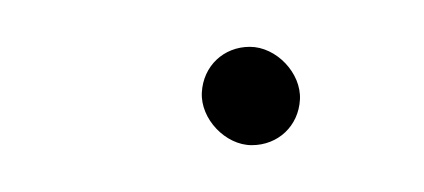

<svg xmlns="http://www.w3.org/2000/svg" viewBox="-20 -349 181 82"><path d="M66.2 -309.5C65.6 -298.2 76.3 -287 87.5 -287C98.8 -287 107.5 -295.2 108.1 -306.5C108.7 -317.8 98 -329 86.7 -329C75.5 -329 66.8 -320.8 66.2 -309.5Z"/></svg>

Font: Just Breathe
Style: Obl1
Weight: 400
Foundry: Cannot Into Space Fonts
Version: Version 0.72